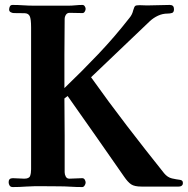

<svg xmlns="http://www.w3.org/2000/svg" viewBox="-20 -756 762 778"><path d="M721 -16Q721 -26 708 -27.5Q695 -29 677 -33Q659 -37 645 -54Q569 -149 494.5 -246Q420 -343 349 -443L587 -670Q602 -684 620.5 -692.5Q639 -701 659 -701Q669 -701 677 -703.5Q685 -706 685 -719Q685 -736 668 -736Q645 -736 622 -735Q599 -734 576 -734L546 -735Q532 -735 528 -732Q524 -729 520 -715Q516 -697 505 -684Q445 -607 378.5 -537Q312 -467 241 -399V-534Q241 -570 241.5 -606.5Q242 -643 242 -679Q242 -688 247 -696Q252 -704 262 -704Q275 -704 288 -703.5Q301 -703 314 -703Q320 -703 323.5 -709Q327 -715 327 -720Q327 -725 323.5 -730.5Q320 -736 314 -736Q300 -736 285.5 -734.5Q271 -733 257 -733Q223 -733 188 -733Q153 -733 118 -733Q96 -733 74.5 -734.5Q53 -736 31 -736Q23 -736 20 -730Q17 -724 17 -717Q17 -710 23.5 -706.5Q30 -703 36 -703Q65 -703 80 -702.5Q95 -702 100.5 -690.5Q106 -679 106 -645V-70Q106 -54 102 -43Q98 -32 78 -32Q67 -32 55.5 -33Q44 -34 32 -34Q15 -34 15 -18Q15 -10 19 -4Q23 2 32 2Q46 2 59 1.5Q72 1 85 0Q118 -2 151.5 -1.5Q185 -1 219 -1Q242 -1 265.5 0.5Q289 2 313 2Q319 2 323 -4.5Q327 -11 327 -16Q327 -22 323.5 -28Q320 -34 313 -34Q300 -34 287 -33Q274 -32 261 -32Q251 -32 246.5 -40.5Q242 -49 242 -58Q242 -132 242 -207Q242 -282 241 -357L254 -367Q312 -285 369 -203.5Q426 -122 483 -40Q498 -18 511.5 -9Q525 0 553 0H617Q639 0 660.5 0Q682 0 704 0Q716 0 720 -8Q721 -10 721 -12.5Q721 -15 721 -16Z"/></svg>

Font: UoqMunThenKhung
Style: Regular
Weight: 400
Designer: Font-Kai, 金井和夫, 宇文滿月
Foundry: Kazuo Kanai, Moonlit Owen
Version: Version 1.197